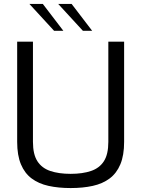

<svg xmlns="http://www.w3.org/2000/svg" viewBox="-20 -947 716 973"><path d="M338 6Q276 6 226 -5Q176 -16 140.5 -42.5Q105 -69 86 -114.5Q67 -160 67 -228V-736H147V-228Q147 -165 169.5 -130Q192 -95 235 -80.5Q278 -66 338 -66Q398 -66 441 -80.5Q484 -95 506.5 -130Q529 -165 529 -228V-736H609V-228Q609 -160 590 -114.5Q571 -69 535.5 -42.5Q500 -16 450 -5Q400 6 338 6ZM400 -791 275 -927H343L447 -791ZM254 -791 129 -927H197L301 -791Z"/></svg>

Font: Exo Thin
Style: Regular
Weight: 400
Version: Version 2.000